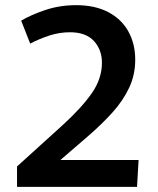

<svg xmlns="http://www.w3.org/2000/svg" viewBox="-20 -724 613 744"><path d="M46 -79Q148 -171 222 -238.5Q296 -306 335.5 -362.5Q375 -419 375 -481Q375 -531 344 -565Q313 -599 251 -599Q210 -599 170.5 -586Q131 -573 97 -555L62 -644Q101 -667 156.5 -685.5Q212 -704 275 -704Q348 -704 399.5 -677Q451 -650 477.5 -602Q504 -554 504 -493Q504 -434 480.5 -384Q457 -334 416 -288.5Q375 -243 323 -198Q271 -153 214 -104H517L511 0H46Z"/></svg>

Font: Murecho Medium
Style: Regular
Weight: 500
Designer: Neil Summerour
Foundry: Positype
Version: Version 1.010; ttfautohint (v1.8.3)